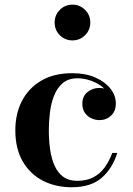

<svg xmlns="http://www.w3.org/2000/svg" viewBox="-20 -778 560 808"><path d="M281.5 10Q214.5 10 161 -17.2Q107.5 -44.5 76 -98Q44.5 -151.5 44.5 -230Q44.5 -298.5 72.2 -352.8Q100 -407 153.5 -438.5Q207 -470 284 -470Q339.5 -470 380.8 -452Q422 -434 444.8 -405Q467.5 -376 467.5 -342.5Q467.5 -310 447.2 -291.2Q427 -272.5 398.5 -272.5Q382 -272.5 365.5 -279.8Q349 -287 337.8 -302.2Q326.5 -317.5 326.5 -341.5Q326.5 -373 348.2 -390.5Q370 -408 398.5 -408Q425.5 -408 446 -391Q466.5 -374 466.5 -342.5H447.5Q447.5 -366 434.8 -385.8Q422 -405.5 401 -419.5Q380 -433.5 355 -441Q330 -448.5 306.5 -448.5Q267.5 -448.5 243.8 -428Q220 -407.5 207.2 -374.5Q194.5 -341.5 190 -303.5Q185.5 -265.5 185.5 -230Q185.5 -187 191 -148.5Q196.5 -110 209.8 -80.5Q223 -51 246.2 -34Q269.5 -17 305 -17Q344.5 -17 373 -32Q401.5 -47 420.8 -73.8Q440 -100.5 452.5 -134.5H473.5Q454 -70.5 408.5 -30.2Q363 10 281.5 10ZM285 -608Q253.5 -608 231.8 -629.8Q210 -651.5 210 -683.5Q210 -714.5 231.8 -736.5Q253.5 -758.5 285 -758.5Q316 -758.5 338 -736.5Q360 -714.5 360 -683.5Q360 -651.5 338 -629.8Q316 -608 285 -608Z"/></svg>

Font: Bodoni Moda 11pt SemiBold
Style: Regular
Weight: 600
Designer: Owen Earl
Foundry: indestructible type
Version: Version 2.004